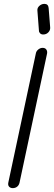

<svg xmlns="http://www.w3.org/2000/svg" viewBox="-20 -972 279 991"><path d="M165 -696Q167 -708 177.5 -716.5Q188 -725 200 -725Q213 -725 219 -716.5Q225 -708 223 -696L81 -30Q78 -16 68.5 -8.5Q59 -1 46 -1Q34 -1 27 -8.5Q20 -16 23 -30ZM239 -830Q240 -816 229.5 -805Q219 -794 203 -794Q193 -794 187 -800Q181 -806 181 -814L173 -918Q172 -932 183.5 -942Q195 -952 209 -952Q229 -952 231 -931Z"/></svg>

Font: VDS
Style: Thin Italic
Weight: 100
Width: 0
Designer: artmaker
Foundry: artmaker
Version: Version 1.000 2012 initial release